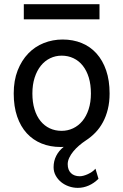

<svg xmlns="http://www.w3.org/2000/svg" viewBox="-20 -699 597 929"><path d="M136.7 -246.6Q136.7 -204.1 147 -170.4Q157.2 -136.7 176 -113.5Q194.8 -90.3 220.7 -78.1Q246.6 -65.9 278.3 -65.9Q307.6 -65.9 333.5 -78.1Q359.4 -90.3 378.7 -113.5Q397.9 -136.7 408.9 -170.4Q419.9 -204.1 419.9 -246.6Q419.9 -289.6 409.7 -323.5Q399.4 -357.4 380.6 -381.1Q361.8 -404.8 335.7 -417.2Q309.6 -429.7 278.3 -429.7Q248.5 -429.7 222.7 -417.2Q196.8 -404.8 177.7 -381.1Q158.7 -357.4 147.7 -323.5Q136.7 -289.6 136.7 -246.6ZM46.4 -246.6Q46.4 -309.6 65.4 -358.2Q84.5 -406.7 116.7 -440.2Q148.9 -473.6 191.9 -490.7Q234.9 -507.8 283.2 -507.8Q333.5 -507.8 375.2 -490.7Q417 -473.6 447 -440.2Q477.1 -406.7 493.7 -358.2Q510.3 -309.6 510.3 -246.6Q510.3 -205.1 501.7 -170.4Q493.2 -135.7 478 -107.7Q462.9 -79.6 441.7 -57.6Q420.4 -35.6 395.5 -19.5Q378.4 -8.3 362.5 5.4Q346.7 19 334.5 33.9Q322.3 48.8 314.9 64.7Q307.6 80.6 307.6 95.2Q307.6 123 323.2 138.4Q338.9 153.8 366.2 153.8Q374 153.8 384.3 151.1Q394.5 148.4 405 143.6Q415.5 138.7 425.3 132.1Q435.1 125.5 441.9 117.2L456.5 166Q435.1 187.5 409.4 198.7Q383.8 210 356.4 210Q334 210 313 202.6Q292 195.3 275.6 181.9Q259.3 168.5 249.3 150.1Q239.3 131.8 239.3 109.9Q239.3 80.1 252 55.2Q264.6 30.3 288.1 11.7Q284.2 11.7 280.8 12Q277.3 12.2 273.4 12.2Q223.1 12.2 181.4 -4.6Q139.6 -21.5 109.6 -54.2Q79.6 -86.9 63 -135.3Q46.4 -183.6 46.4 -246.6ZM95.2 -678.7H461.4V-605.5H95.2Z"/></svg>

Font: Andika Compact
Style: Regular
Weight: 400
Designer: Victor Gaultney, Annie Olsen, Julie Remington, Don Collingsworth, Eric Hays, Becca Hirsbrunner
Foundry: SIL International
Version: Version 5.000 ; LnSpcTght